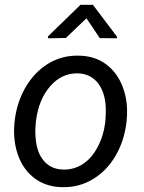

<svg xmlns="http://www.w3.org/2000/svg" viewBox="-20 -770 598 800"><path d="M33.7 0ZM308.6 -538.1Q375 -537.1 422.4 -502Q469.7 -466.8 492.4 -405Q515.1 -343.3 507.8 -270L506.8 -259.3Q497.6 -182.1 460.9 -119.9Q424.3 -57.6 366.2 -22.9Q308.1 11.7 238.8 9.8Q172.9 8.8 125.2 -26.4Q77.6 -61.5 55.7 -122.1Q33.7 -182.6 40 -255.4Q47.4 -337.4 84.5 -402.8Q121.6 -468.3 179.9 -504.2Q238.3 -540 308.6 -538.1ZM128.9 -254.9Q125.5 -224.1 128.9 -190.9Q133.8 -133.3 163.3 -99.1Q192.9 -64.9 242.2 -63.5Q286.1 -62 323.2 -85.2Q360.4 -108.4 385.7 -155.3Q411.1 -202.1 418.5 -259.3Q422.4 -304.2 419.9 -335Q414.1 -394 384.3 -428.2Q354.5 -462.4 305.2 -464.4Q236.8 -465.8 189 -410.6Q141.1 -355.5 129.9 -266.1ZM467.3 -617.2V-610.4L395.5 -611.3L340.3 -693.8L254.4 -611.8L179.7 -610.4V-618.2L315.4 -750H367.2Z"/></svg>

Font: Roboto
Style: Italic
Weight: 400
Italic angle: -12°
Designer: Google
Version: Version 2.134; 2016; ttfautohint (v1.6)